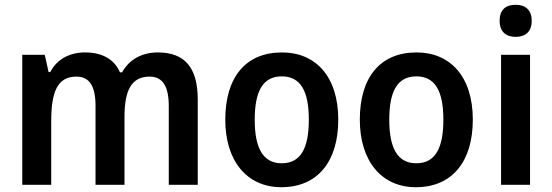

<svg xmlns="http://www.w3.org/2000/svg" viewBox="-20 -772 2307 802"><path d="M639 -553C576 -553 521 -526 490 -470H481C458 -523 409 -553 335 -553C273 -553 218 -526 190 -471H183L167 -543H73V0H194V-266C194 -385 218 -452 299 -452C354 -452 379 -412 379 -330V0H500V-283C500 -393 528 -452 605 -452C659 -452 685 -412 685 -329V0H806V-356C806 -492 750 -553 639 -553Z M1393 -272C1393 -453 1298 -553 1158 -553C1005 -553 921 -448 921 -272C921 -99 1012 10 1155 10C1309 10 1393 -100 1393 -272ZM1044 -272C1044 -391 1078 -453 1157 -453C1236 -453 1270 -391 1270 -272C1270 -153 1236 -90 1157 -90C1078 -90 1044 -154 1044 -272Z M1955 -272C1955 -453 1860 -553 1720 -553C1567 -553 1483 -448 1483 -272C1483 -99 1574 10 1717 10C1871 10 1955 -100 1955 -272ZM1606 -272C1606 -391 1640 -453 1719 -453C1798 -453 1832 -391 1832 -272C1832 -153 1798 -90 1719 -90C1640 -90 1606 -154 1606 -272Z M2134 -752C2094 -752 2067 -733 2067 -685C2067 -638 2095 -618 2134 -618C2173 -618 2201 -638 2201 -685C2201 -732 2173 -752 2134 -752ZM2194 -543H2073V0H2194Z"/></svg>

Font: Noto Sans Arabic SemCond SemBd
Style: Regular
Weight: 600
Width: 4
Designer: Monotype Design Team, Nadine Chahine, Nizar Qandah and Khaled Hosny
Foundry: Monotype Imaging Inc.
Version: Version 2.012